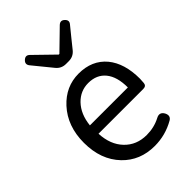

<svg xmlns="http://www.w3.org/2000/svg" viewBox="-243 -925 1041 1041"><g transform="rotate(-45 277.0 -405.0)"><path d="M311 13Q199 13 127 -62Q51 -141 51 -271Q51 -398 126 -480Q197 -557 296 -557Q398 -557 456 -488Q512 -420 512 -302Q512 -290 510 -270Q508 -250 485 -250H325H142Q146 -163 195.5 -111.5Q245 -60 322 -60Q379 -60 427 -85Q458 -102 475 -72Q490 -43 465 -28Q393 13 311 13ZM141 -315H286H432Q432 -397 396.5 -440.5Q361 -484 297 -484Q237 -484 194 -440Q149 -393 141 -315ZM285 -642Q250 -642 228 -669L139 -778Q124 -798 143 -815.5Q162 -833 180 -816L293 -706H298L411 -816Q430 -833 448 -816Q468 -798 452 -779L404 -720L363 -669Q341 -642 306 -642Z"/></g></svg>

Font: GenSenRounded TW R
Style: Regular
Weight: 400
Version: Version 1.501;PS 1;hotconv 16.6.51;makeotf.lib2.5.65220